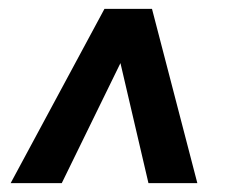

<svg xmlns="http://www.w3.org/2000/svg" viewBox="-20 -706 519 432"><path d="M4 -294 215 -686H322L424 -294H314L251 -564L119 -294Z"/></svg>

Font: Archivo Narrow
Style: Bold Italic
Weight: 700
Italic angle: -8°
Designer: Hector Gatti
Foundry: Omnibus-Type
Version: Version 3.002